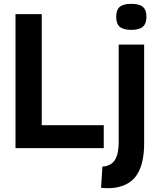

<svg xmlns="http://www.w3.org/2000/svg" viewBox="-20 -774 824 1003"><path d="M61 0V-700H198V-120H522V0ZM666 -618Q624 -618 605.5 -634Q587 -650 587 -686Q587 -722 605.5 -738Q624 -754 666 -754Q708 -754 726.5 -738Q745 -722 745 -686Q745 -651 726.5 -634.5Q708 -618 666 -618ZM733 -541V-25Q733 79 696.5 137Q660 195 578 207Q546 211 508 207L515 96Q528 96 540 92Q571 82 585.5 52.5Q600 23 600 -32V-541Z"/></svg>

Font: Georama SemiBold
Style: Regular
Weight: 600
Designer: Jean-Baptiste Levee
Foundry: Production Type
Version: Version 1.000